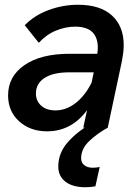

<svg xmlns="http://www.w3.org/2000/svg" viewBox="-20 -536 590 807"><path d="M330 0 346 -73Q280 16 178 16Q107 16 60.5 -26Q14 -68 14 -135Q14 -215 83 -262.5Q152 -310 273 -310H389Q397 -365 374 -394.5Q351 -424 296 -424Q256 -424 215.5 -407.5Q175 -391 143 -356L84 -430Q125 -472 185 -494Q245 -516 308 -516Q401 -516 450.5 -471Q500 -426 500 -346Q500 -332 498 -315Q496 -298 493 -282L433 0ZM213 -72Q258 -72 298 -103Q338 -134 365 -189L374 -232H271Q204 -232 167.5 -208.5Q131 -185 131 -143Q131 -112 153 -92Q175 -72 213 -72ZM399 166 381 247Q362 251 338 251Q286 251 255.5 228Q225 205 225 164Q225 107 265 61.5Q305 16 372 -22L434 0Q390 24 355.5 56.5Q321 89 321 129Q321 148 334.5 158.5Q348 169 370 169Q383 169 399 166Z"/></svg>

Font: Wix Madefor Text SemiBold
Style: Italic
Weight: 600
Italic angle: -12°
Designer: Dalton Maag Ltd
Foundry: Dalton Maag Ltd
Version: Version 3.100